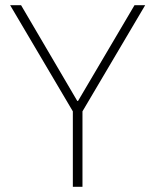

<svg xmlns="http://www.w3.org/2000/svg" viewBox="-20 -718 597 738"><path d="M260 0V-290L19 -698H61L277 -330H280L497 -698H538L297 -290V0Z"/></svg>

Font: IBM Plex Sans Hebrew ExtLt
Style: Regular
Weight: 200
Designer: Mike Abbink, Paul van der Laan, Pieter van Rosmalen, Yanek Iontef
Foundry: Bold Monday
Version: Version 1.3